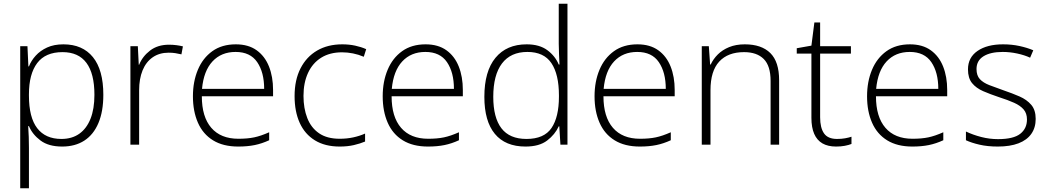

<svg xmlns="http://www.w3.org/2000/svg" viewBox="-20 -780 5649 1035"><path d="M322 -541Q425 -541 481 -472Q537 -403 537 -269Q537 -179 510.5 -116.5Q484 -54 434.5 -22Q385 10 315 10Q242 10 198.5 -22.5Q155 -55 136 -100H132Q134 -72 135 -41.5Q136 -11 136 17V235H89V-531H128L133 -422H136Q148 -453 172.5 -480Q197 -507 234 -524Q271 -541 322 -541ZM317 -499Q225 -499 180.5 -440Q136 -381 136 -272V-264Q136 -147 180.5 -89Q225 -31 311 -31Q368 -31 407.5 -59Q447 -87 468 -140Q489 -193 489 -269Q489 -383 446 -441Q403 -499 317 -499Z M891 -539Q912 -539 931 -536.5Q950 -534 966 -530L958 -487Q941 -491 925 -493.5Q909 -496 889 -496Q839 -496 803 -471Q767 -446 748.5 -400.5Q730 -355 730 -293V0H683V-531H723L728 -431H730Q748 -476 789 -507.5Q830 -539 891 -539Z M1251 -541Q1319 -541 1363.5 -509Q1408 -477 1430 -421.5Q1452 -366 1452 -295V-261H1068Q1068 -150 1119 -91Q1170 -32 1265 -32Q1314 -32 1350 -39.5Q1386 -47 1431 -67V-24Q1392 -6 1353 2Q1314 10 1264 10Q1183 10 1128.5 -23.5Q1074 -57 1047 -118.5Q1020 -180 1020 -261Q1020 -340 1046.5 -403.5Q1073 -467 1124.5 -504Q1176 -541 1251 -541ZM1250 -500Q1173 -500 1125.5 -449Q1078 -398 1069 -301H1404Q1404 -390 1366.5 -445Q1329 -500 1250 -500Z M1811 10Q1732 10 1677.5 -23.5Q1623 -57 1595.5 -118Q1568 -179 1568 -262Q1568 -349 1600 -411.5Q1632 -474 1689.5 -507.5Q1747 -541 1825 -541Q1862 -541 1894.5 -534Q1927 -527 1954 -515L1941 -474Q1913 -486 1883 -492Q1853 -498 1824 -498Q1758 -498 1711.5 -469Q1665 -440 1640.5 -387Q1616 -334 1616 -263Q1616 -196 1636.5 -143.5Q1657 -91 1700 -61.5Q1743 -32 1811 -32Q1850 -32 1884.5 -39.5Q1919 -47 1948 -60V-17Q1922 -6 1888 2Q1854 10 1811 10Z M2274 -541Q2342 -541 2386.5 -509Q2431 -477 2453 -421.5Q2475 -366 2475 -295V-261H2091Q2091 -150 2142 -91Q2193 -32 2288 -32Q2337 -32 2373 -39.5Q2409 -47 2454 -67V-24Q2415 -6 2376 2Q2337 10 2287 10Q2206 10 2151.5 -23.5Q2097 -57 2070 -118.5Q2043 -180 2043 -261Q2043 -340 2069.5 -403.5Q2096 -467 2147.5 -504Q2199 -541 2274 -541ZM2273 -500Q2196 -500 2148.5 -449Q2101 -398 2092 -301H2427Q2427 -390 2389.5 -445Q2352 -500 2273 -500Z M2813 10Q2704 10 2647.5 -58.5Q2591 -127 2591 -258Q2591 -396 2651 -468.5Q2711 -541 2819 -541Q2888 -541 2930.5 -509.5Q2973 -478 2992 -432H2996Q2995 -459 2993.5 -488.5Q2992 -518 2992 -544V-760H3039V0H3001L2995 -99H2992Q2972 -55 2929.5 -22.5Q2887 10 2813 10ZM2818 -31Q2913 -31 2953 -90Q2993 -149 2993 -259V-266Q2993 -379 2952.5 -439.5Q2912 -500 2823 -500Q2733 -500 2686 -438Q2639 -376 2639 -258Q2639 -146 2683 -88.5Q2727 -31 2818 -31Z M3416 -541Q3484 -541 3528.5 -509Q3573 -477 3595 -421.5Q3617 -366 3617 -295V-261H3233Q3233 -150 3284 -91Q3335 -32 3430 -32Q3479 -32 3515 -39.5Q3551 -47 3596 -67V-24Q3557 -6 3518 2Q3479 10 3429 10Q3348 10 3293.5 -23.5Q3239 -57 3212 -118.5Q3185 -180 3185 -261Q3185 -340 3211.5 -403.5Q3238 -467 3289.5 -504Q3341 -541 3416 -541ZM3415 -500Q3338 -500 3290.5 -449Q3243 -398 3234 -301H3569Q3569 -390 3531.5 -445Q3494 -500 3415 -500Z M3995 -541Q4085 -541 4132.5 -494Q4180 -447 4180 -347V0H4134V-344Q4134 -425 4097 -462Q4060 -499 3991 -499Q3904 -499 3857 -448Q3810 -397 3810 -294V0H3763V-531H3801L3808 -432H3811Q3825 -462 3849.5 -486.5Q3874 -511 3910.5 -526Q3947 -541 3995 -541Z M4492 -31Q4516 -31 4535.5 -34.5Q4555 -38 4570 -43V-4Q4555 2 4534 6Q4513 10 4487 10Q4443 10 4413.5 -7Q4384 -24 4369 -58.5Q4354 -93 4354 -145V-491H4275V-520L4354 -534L4370 -659H4401V-531H4567V-491H4401V-148Q4401 -91 4422 -61Q4443 -31 4492 -31Z M4885 -541Q4953 -541 4997.5 -509Q5042 -477 5064 -421.5Q5086 -366 5086 -295V-261H4702Q4702 -150 4753 -91Q4804 -32 4899 -32Q4948 -32 4984 -39.5Q5020 -47 5065 -67V-24Q5026 -6 4987 2Q4948 10 4898 10Q4817 10 4762.5 -23.5Q4708 -57 4681 -118.5Q4654 -180 4654 -261Q4654 -340 4680.5 -403.5Q4707 -467 4758.5 -504Q4810 -541 4885 -541ZM4884 -500Q4807 -500 4759.5 -449Q4712 -398 4703 -301H5038Q5038 -390 5000.5 -445Q4963 -500 4884 -500Z M5563 -139Q5563 -92 5539.5 -58.5Q5516 -25 5470.5 -7.5Q5425 10 5359 10Q5304 10 5260.5 0Q5217 -10 5187 -24V-71Q5225 -53 5269.5 -41.5Q5314 -30 5360 -30Q5443 -30 5479.5 -58.5Q5516 -87 5516 -136Q5516 -169 5498 -190Q5480 -211 5446.5 -226Q5413 -241 5366 -256Q5318 -272 5280 -288.5Q5242 -305 5220 -332Q5198 -359 5198 -406Q5198 -470 5249.5 -505.5Q5301 -541 5387 -541Q5434 -541 5475.5 -532Q5517 -523 5550 -509L5533 -469Q5503 -483 5463.5 -491.5Q5424 -500 5385 -500Q5319 -500 5281.5 -476.5Q5244 -453 5244 -408Q5244 -373 5262 -353.5Q5280 -334 5313.5 -321Q5347 -308 5390 -293Q5437 -277 5476 -260Q5515 -243 5539 -215Q5563 -187 5563 -139Z"/></svg>

Font: Noto Sans Syriac Eastern ExtraLight
Style: Regular
Weight: 250
Designer: Patrick Giasson and the Monotype Design Team
Foundry: Monotype Imaging Inc.
Version: Version 3.001